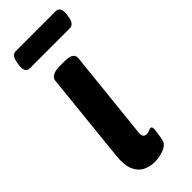

<svg xmlns="http://www.w3.org/2000/svg" viewBox="-231 -719 756 756"><g transform="rotate(-45 146.5 -341.0)"><path d="M126 7Q102 7 79.5 -3.5Q57 -14 44.5 -41Q32 -68 37 -117L76 -496Q79 -525 132 -525H153Q184 -525 194.5 -516.5Q205 -508 203 -494L164 -122Q160 -93 182 -93Q191 -93 198 -96.5Q205 -100 210 -100Q220 -100 216 -74Q214 -61 212 -48.5Q210 -36 207 -27Q202 -12 178 -2.5Q154 7 126 7ZM40 -602Q14 -602 18 -639L20 -652Q25 -689 49 -689H271Q296 -689 293 -652L291 -639Q286 -602 262 -602Z"/></g></svg>

Font: Asap Condensed Condensed SemiBold
Style: Italic
Weight: 600
Width: 3
Italic angle: -6°
Designer: Pablo Cosgaya
Foundry: Omnibus-Type
Version: Version 3.001; ttfautohint (v1.8.4.7-5d5b)